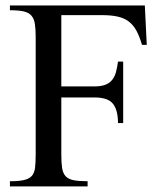

<svg xmlns="http://www.w3.org/2000/svg" viewBox="-20 -668 584 688"><path d="M488.8 -507.3Q479.5 -539.1 468 -559.6Q456.5 -580.1 439.9 -592Q423.3 -604 400.1 -608.9Q377 -613.8 344.7 -613.8H199.7V-358.4H318.8Q342.3 -358.4 357.4 -364.3Q372.6 -370.1 381.8 -381.6Q391.1 -393.1 395.5 -409.4Q399.9 -425.8 402.8 -447.3H421.4V-227.1H402.8Q402.8 -273.4 384.8 -296.1Q366.7 -318.8 318.8 -318.8H199.7V-114.3Q199.7 -84.5 202.6 -65.7Q205.6 -46.9 215.3 -36.4Q225.1 -25.9 243.9 -22.2Q262.7 -18.6 293.9 -18.6V0H15.6V-18.6Q46.9 -18.6 65.4 -22.7Q84 -26.9 93.5 -37.1Q103 -47.4 105.5 -66.2Q107.9 -85 107.9 -114.3V-534.2Q107.9 -563.5 105 -582.3Q102.1 -601.1 92.5 -612.1Q83 -623 64.7 -627.2Q46.4 -631.3 15.6 -631.3V-648.4H499L505.9 -507.3Z"/></svg>

Font: Kitab
Style: Regular
Weight: 400
Designer: SIL International
Foundry: Khaled Hosny
Version: Version 1.000